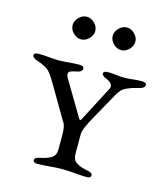

<svg xmlns="http://www.w3.org/2000/svg" viewBox="-101 -737 713 819"><g transform="rotate(15 255.0 -327.5)"><path d="M147.5 -642.5Q163 -658 182 -658Q201 -658 216.5 -642.5Q232 -627 232 -608Q232 -589 216.5 -573.5Q201 -558 182 -558Q163 -558 147.5 -573.5Q132 -589 132 -608Q132 -627 147.5 -642.5ZM324.5 -642.5Q340 -658 359 -658Q378 -658 393.5 -642.5Q409 -627 409 -608Q409 -589 393.5 -573.5Q378 -558 359 -558Q340 -558 324.5 -573.5Q309 -589 309 -608Q309 -627 324.5 -642.5ZM211 -79V-144Q211 -186 199 -200L112 -348Q90 -386 75.5 -398Q61 -410 28 -421Q4 -429 4 -440Q4 -452 24 -452Q44 -452 69.5 -449.5Q95 -447 113 -447Q130 -447 157 -449.5Q184 -452 204 -452Q224 -452 224 -440Q224 -425 200 -421Q191 -419 186.5 -418Q182 -417 175.5 -414.5Q169 -412 167 -408.5Q165 -405 165 -399Q165 -393 170 -385L262 -230Q268 -220 273 -230L354 -385Q366 -407 334 -422Q310 -432 310 -441Q310 -453 330 -453Q350 -453 367 -450.5Q384 -448 402 -448Q419 -448 439.5 -450.5Q460 -453 480 -453Q500 -453 500 -441Q500 -428 476 -422Q452 -416 444.5 -413.5Q437 -411 423.5 -405Q410 -399 402.5 -391Q395 -383 387 -370L318 -246Q286 -189 286 -168V-79Q286 -54 303.5 -42.5Q321 -31 352 -25Q376 -21 376 -9Q376 3 356 3Q337 3 303.5 0Q270 -3 249 -3Q228 -3 194 0Q160 3 141 3Q121 3 121 -9Q121 -21 145 -25Q176 -31 193.5 -42.5Q211 -54 211 -79Z"/></g></svg>

Font: EB Garamond SC 12
Style: Regular
Weight: 400
Version: Version 0.016 ; ttfautohint (v0.97) -l 8 -r 50 -G 200 -x 0 -